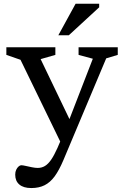

<svg xmlns="http://www.w3.org/2000/svg" viewBox="-20 -736 650 997"><path d="M363.5 -70 299 12 86.5 -425.5 13 -451V-490.5H267.5V-451L191 -429ZM142.5 240.5Q102 240.5 80.5 222.2Q59 204 59 171Q59 156.5 64 145.8Q69 135 76.5 128.5Q84 122 90.5 122Q98 122 113.2 125.5Q128.5 129 145.8 132.5Q163 136 176 136Q196.5 136 213.2 126Q230 116 245.8 93Q261.5 70 278.5 32L308 -37L320.5 -65.5L462 -431L388 -451V-490.5H591.5V-451L531.5 -433L309 96Q287 148 263.8 179.8Q240.5 211.5 211.2 226Q182 240.5 142.5 240.5ZM283 -553 372.5 -716.5H495V-698L337.5 -553Z"/></svg>

Font: Newsreader 9pt
Style: Regular
Weight: 400
Designer: Hugues Gentile
Foundry: Production Type
Version: Version 1.003